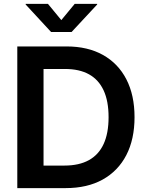

<svg xmlns="http://www.w3.org/2000/svg" viewBox="-20 -966 757 986"><path d="M317.4 0H132.3V-115.7H310.5Q386.2 -115.7 436.5 -143.6Q486.8 -171.4 512.2 -226.6Q537.6 -281.7 537.6 -364.3Q537.6 -446.8 512.2 -501.7Q486.8 -556.6 437.3 -584.2Q387.7 -611.8 313.5 -611.8H128.9V-727.5H321.8Q430.7 -727.5 508.8 -683.8Q586.9 -640.1 628.9 -558.8Q670.9 -477.5 670.9 -364.3Q670.9 -251 628.7 -169.4Q586.4 -87.9 507.3 -43.9Q428.2 0 317.4 0ZM203.6 -727.5V0H68.8V-727.5ZM226.1 -946.3 294.9 -862.8 363.8 -946.3H479V-942.9L347.7 -801.8H242.2L111.8 -942.9V-946.3Z"/></svg>

Font: V-Inter
Style: SemiBold-600
Weight: 600
Designer: Rasmus Andersson
Foundry: rsms
Version: Version 4.000;git-4146feb